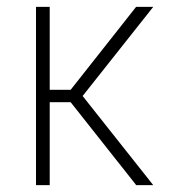

<svg xmlns="http://www.w3.org/2000/svg" viewBox="-20 -540 540 560"><path d="M85 0V-520H125V-278H186L377 -520H427L221 -260L427 0H377L375 -3L186 -242H125V0Z"/></svg>

Font: Iosevka SS18 Extralight
Style: Regular
Weight: 200
Monospace: yes
Designer: Belleve Invis
Foundry: Belleve Invis
Version: Version 25.1.1; ttfautohint (v1.8.4)